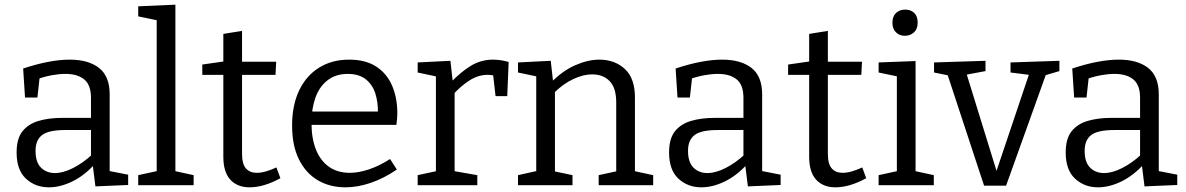

<svg xmlns="http://www.w3.org/2000/svg" viewBox="-20 -792 5073 821"><path d="M449 -45 436 -63 528 -45V-1L388 5L376 -91L383 -88Q339 -40 288 -15.5Q237 9 189 9Q131 9 91 -28Q51 -65 51 -140Q51 -199 76 -230.5Q101 -262 145 -275Q189 -288 247 -288H378L369 -278V-374Q369 -429 340 -452.5Q311 -476 260 -476Q233 -476 202.5 -470.5Q172 -465 138 -453L150 -466L140 -375H87L79 -499Q136 -518 186 -527.5Q236 -537 278 -537Q358 -537 403.5 -501.5Q449 -466 449 -388ZM132 -147Q132 -98 155.5 -75Q179 -52 215 -52Q250 -52 292.5 -73.5Q335 -95 375 -132L369 -111V-245L378 -236H259Q188 -236 160 -214.5Q132 -193 132 -147Z M730 -51 721 -62 808 -43V0H571V-43L658 -62L650 -51V-713L658 -704L571 -722V-765L730 -772Z M1047 9Q995 9 965 -23.5Q935 -56 935 -122V-485L948 -472H845V-516L949 -531L935 -515V-647L1015 -660V-515L1004 -528H1161L1158 -472H1004L1015 -485V-133Q1015 -91 1031.5 -72Q1048 -53 1078 -53Q1096 -53 1117 -59Q1138 -65 1162 -76L1179 -30Q1108 9 1047 9Z M1457 9Q1390 9 1338.5 -21.5Q1287 -52 1258 -111Q1229 -170 1229 -255Q1229 -342 1259 -405Q1289 -468 1344 -502.5Q1399 -537 1473 -537Q1543 -537 1588.5 -507.5Q1634 -478 1656.5 -426Q1679 -374 1679 -307Q1679 -296 1678 -285Q1677 -274 1675 -258H1290V-315H1605L1596 -309Q1597 -354 1585 -392Q1573 -430 1544 -453Q1515 -476 1467 -476Q1416 -476 1381 -449Q1346 -422 1329 -375Q1312 -328 1312 -266Q1312 -200 1331 -152.5Q1350 -105 1386.5 -79Q1423 -53 1476 -53Q1513 -53 1557 -67.5Q1601 -82 1648 -112L1677 -67Q1621 -29 1565 -10Q1509 9 1457 9Z M1766 0V-43L1854 -62L1844 -47V-478L1855 -463L1766 -482V-525L1906 -532L1917 -434L1906 -438Q1951 -485 1994 -511Q2037 -537 2088 -537Q2120 -537 2155 -527L2149 -381H2099L2087 -486L2096 -468Q2089 -470 2081 -471Q2073 -472 2065 -472Q2025 -472 1987.5 -448Q1950 -424 1916 -386L1924 -410V-47L1912 -62L2021 -43V0Z M2195 0V-43L2285 -63L2273 -48V-478L2285 -463L2195 -482V-525L2335 -532L2346 -434L2335 -438Q2385 -489 2439.5 -513Q2494 -537 2543 -537Q2609 -537 2652.5 -496.5Q2696 -456 2695 -371V-48L2685 -62L2773 -43V0H2540V-43L2627 -62L2615 -47V-354Q2615 -416 2587 -445Q2559 -474 2512 -474Q2475 -474 2431.5 -454Q2388 -434 2346 -392L2353 -408V-47L2343 -61L2428 -43V0Z M3239 -45 3226 -63 3318 -45V-1L3178 5L3166 -91L3173 -88Q3129 -40 3078 -15.5Q3027 9 2979 9Q2921 9 2881 -28Q2841 -65 2841 -140Q2841 -199 2866 -230.5Q2891 -262 2935 -275Q2979 -288 3037 -288H3168L3159 -278V-374Q3159 -429 3130 -452.5Q3101 -476 3050 -476Q3023 -476 2992.5 -470.5Q2962 -465 2928 -453L2940 -466L2930 -375H2877L2869 -499Q2926 -518 2976 -527.5Q3026 -537 3068 -537Q3148 -537 3193.5 -501.5Q3239 -466 3239 -388ZM2922 -147Q2922 -98 2945.5 -75Q2969 -52 3005 -52Q3040 -52 3082.5 -73.5Q3125 -95 3165 -132L3159 -111V-245L3168 -236H3049Q2978 -236 2950 -214.5Q2922 -193 2922 -147Z M3552 9Q3500 9 3470 -23.5Q3440 -56 3440 -122V-485L3453 -472H3350V-516L3454 -531L3440 -515V-647L3520 -660V-515L3509 -528H3666L3663 -472H3509L3520 -485V-133Q3520 -91 3536.5 -72Q3553 -53 3583 -53Q3601 -53 3622 -59Q3643 -65 3667 -76L3684 -30Q3613 9 3552 9Z M3895 -51 3886 -62 3973 -43V0H3737V-43L3824 -62L3815 -51V-473L3823 -464L3737 -482V-525L3895 -531ZM3849 -639Q3826 -639 3811 -654Q3796 -669 3796 -695Q3796 -722 3811.5 -736.5Q3827 -751 3850 -751Q3874 -751 3889 -737Q3904 -723 3904 -695Q3904 -668 3888 -653.5Q3872 -639 3849 -639Z M4301 -525 4510 -532V-488L4442 -468L4456 -483L4282 2H4188L4029 -481L4043 -468L3974 -482V-525L4194 -532V-488L4103 -471L4111 -483L4245 -49H4237L4382 -480L4388 -471L4301 -482Z M4935 -45 4922 -63 5014 -45V-1L4874 5L4862 -91L4869 -88Q4825 -40 4774 -15.5Q4723 9 4675 9Q4617 9 4577 -28Q4537 -65 4537 -140Q4537 -199 4562 -230.5Q4587 -262 4631 -275Q4675 -288 4733 -288H4864L4855 -278V-374Q4855 -429 4826 -452.5Q4797 -476 4746 -476Q4719 -476 4688.5 -470.5Q4658 -465 4624 -453L4636 -466L4626 -375H4573L4565 -499Q4622 -518 4672 -527.5Q4722 -537 4764 -537Q4844 -537 4889.5 -501.5Q4935 -466 4935 -388ZM4618 -147Q4618 -98 4641.5 -75Q4665 -52 4701 -52Q4736 -52 4778.5 -73.5Q4821 -95 4861 -132L4855 -111V-245L4864 -236H4745Q4674 -236 4646 -214.5Q4618 -193 4618 -147Z"/></svg>

Font: Pack4
Style: Regular
Weight: 400
Version: Version 2.002